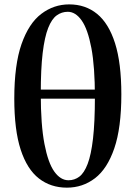

<svg xmlns="http://www.w3.org/2000/svg" viewBox="-20 -839 617 875"><path d="M284.8 16.2Q211.1 16.2 157.3 -25.7Q103.4 -67.6 74.2 -157.1Q45.1 -246.6 45.1 -389.2Q45.1 -543.8 78.2 -638.4Q111.4 -732.9 168.3 -775.9Q225.2 -819 295.4 -819Q369.4 -819 422.5 -775.7Q475.6 -732.3 504.3 -642Q533 -551.6 533 -408.7Q533 -256.5 500.9 -163Q468.9 -69.6 412.8 -26.7Q356.7 16.2 284.8 16.2ZM292.2 -17.5Q319.7 -17.5 341.6 -34Q363.5 -50.5 379.4 -91.9Q395.3 -133.4 403.9 -207.5Q412.5 -281.7 412.5 -396.8Q412.5 -534.9 396.4 -620.3Q380.2 -705.8 352.3 -745.6Q324.3 -785.3 288.8 -785.3Q261.4 -785.3 238.6 -769Q215.8 -752.7 199.5 -711.4Q183.3 -670.2 174.5 -597.7Q165.8 -525.2 165.8 -412.2Q165.8 -269.8 182.6 -183Q199.3 -96.2 227.7 -56.8Q256 -17.5 292.2 -17.5ZM90.6 -389.2V-430.7H491.2V-389.2Z"/></svg>

Font: Noto Serif KR
Style: Regular
Weight: 200
Designer: Ryoko NISHIZUKA 西塚涼子 (kana & ideographs); Frank Grießhammer (Latin, Greek & Cyrillic); Wenlong ZHANG 张文龙 (bopomofo); San
Foundry: Adobe
Version: Version 2.001;hotconv 1.1.0;makeotfexe 2.6.0